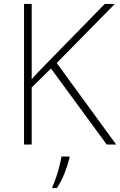

<svg xmlns="http://www.w3.org/2000/svg" viewBox="-20 -734 610 975"><path d="M570 0H522L239 -386L141 -290V0H102V-714H141V-332Q156 -349 172.5 -366Q189 -383 206 -401L512 -714H563L268 -414ZM333 68Q324 104 308 145Q292 186 269 221H246V214Q254 198 263.5 170.5Q273 143 281 112.5Q289 82 292 61H333Z"/></svg>

Font: Noto Sans Devanagari ExtraLight
Style: Regular
Weight: 200
Designer: Jelle Bosma - Monotype Design Team
Foundry: Monotype Imaging Inc.
Version: Version 2.004; ttfautohint (v1.8.4.7-5d5b)